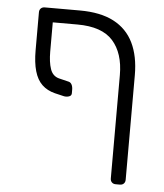

<svg xmlns="http://www.w3.org/2000/svg" viewBox="-51 -616 672 785"><g transform="rotate(5 285.0 -223.5)"><path d="M139 -513V-393Q139 -350 148.5 -322Q158 -294 184 -287L225 -277Q233 -275 237.5 -266.5Q242 -258 242 -245V-231Q242 -221 232 -217.5Q222 -214 211 -216L173 -225Q141 -233 120 -253Q99 -273 89 -308Q79 -343 79 -393V-549Q79 -559 85 -565Q91 -571 101 -571H245Q330 -571 384.5 -542.5Q439 -514 465.5 -459.5Q492 -405 492 -327V102Q492 112 486 118Q480 124 470 124H453Q443 124 437 118Q431 112 431 102V-322Q431 -412 386 -462.5Q341 -513 240 -513Z"/></g></svg>

Font: Rubik Light
Style: Regular
Weight: 300
Designer: Hubert and Fischer
Foundry: Hubert and Fischer
Version: Version 2.300;gftools[0.9.30]